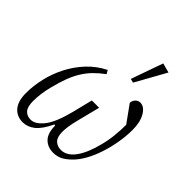

<svg xmlns="http://www.w3.org/2000/svg" viewBox="-210 -906 1059 1059"><g transform="rotate(45 319.5 -377.0)"><path d="M378 -343 345 -213Q335 -174 331.5 -149.5Q328 -125 328 -105Q328 -65 346 -47Q364 -29 393 -29Q438 -29 473 -76Q508 -123 530 -211Q541 -253 545.5 -297Q550 -341 550 -382L478 -482Q479 -499 490.5 -511.5Q502 -524 519 -524Q550 -524 572.5 -486Q595 -448 595 -388Q595 -338 586 -286.5Q577 -235 561.5 -188Q546 -141 524.5 -102.5Q503 -64 478 -39Q449 -10 425 1Q401 12 375 12Q330 12 303 -15.5Q276 -43 276 -101L269 -104Q238 -39 205.5 -13.5Q173 12 136 12Q90 12 62.5 -20Q35 -52 35 -115Q35 -172 49 -232Q63 -292 91.5 -347.5Q120 -403 163 -449Q206 -495 264 -524L276 -503Q243 -479 218 -453.5Q193 -428 173.5 -397Q154 -366 139 -326.5Q124 -287 111 -235Q102 -201 98 -169.5Q94 -138 94 -112Q94 -67 111 -48Q128 -29 157 -29Q193 -29 229 -74Q265 -119 292 -226L321 -343ZM455 -766 511 -751 412 -573 389 -579Z"/></g></svg>

Font: IBM Plex Serif Light
Style: Italic
Weight: 300
Italic angle: -14°
Designer: Mike Abbink, Paul van der Laan, Pieter van Rosmalen
Foundry: Bold Monday
Version: Version 3.001